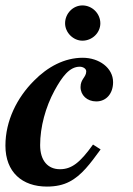

<svg xmlns="http://www.w3.org/2000/svg" viewBox="-25 -675 489 708"><path d="M279 -655C244 -655 215 -625 215 -589C215 -555 245 -525 279 -525C315 -525 345 -554 345 -589C345 -625 315 -655 279 -655ZM318 -142C270 -75 239 -51 196 -51C152 -51 123 -82 123 -140C123 -207 143 -280 176 -341C204 -392 231 -429 269 -429C281 -429 293 -422 293 -412C293 -390 272 -384 272 -354C272 -324 296 -301 330 -301C367 -301 392 -330 392 -372C392 -425 340 -462 280 -462C213 -462 151 -429 100 -377C38 -315 -5 -230 -5 -138C-5 -40 57 13 148 13C181 13 208 7 231 -5C276 -28 308 -72 346 -124Z"/></svg>

Font: XITS
Style: Bold Italic
Weight: 700
Italic angle: -16.33°
Designer: MicroPress Inc., with final additions and corrections provided by Coen Hoffman, Elsevier (retired)
Version: Version 1.302